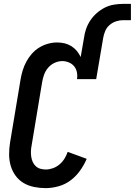

<svg xmlns="http://www.w3.org/2000/svg" viewBox="-20 -962 695 990"><path d="M215 8Q185 8 155.5 2Q126 -4 101.5 -18.5Q77 -33 60 -56.5Q43 -80 35 -108Q27 -136 27 -166.5Q27 -197 32 -228L86 -552Q90 -576 97 -599Q104 -622 115.5 -643.5Q127 -665 144 -684.5Q161 -704 182.5 -717Q204 -730 227.5 -736.5Q251 -743 274 -743Q295 -743 313.5 -738.5Q332 -734 348 -724Q364 -714 376 -699.5Q388 -685 396 -668L413 -766Q416 -790 424 -813Q432 -836 446 -857Q460 -878 479.5 -895Q499 -912 521 -923Q543 -934 567.5 -938Q592 -942 615 -942H655V-858H615Q597 -858 578.5 -852Q560 -846 545 -833Q530 -820 522.5 -802Q515 -784 512 -766L476 -554H377Q380 -572 376.5 -589.5Q373 -607 362.5 -620Q352 -633 335.5 -640Q319 -647 301 -647Q281 -647 261.5 -638Q242 -629 228 -612.5Q214 -596 207 -576Q200 -556 197 -537L143 -212Q140 -197 139.5 -182.5Q139 -168 141 -154Q143 -140 148.5 -127.5Q154 -115 164 -105.5Q174 -96 187.5 -92Q201 -88 216 -88Q234 -88 252.5 -94.5Q271 -101 286.5 -114Q302 -127 312.5 -144Q323 -161 329 -179L427 -143Q414 -112 393 -82.5Q372 -53 344 -32Q316 -11 282 -1.5Q248 8 215 8Z"/></svg>

Font: Iosevka Curly
Style: Bold Italic
Weight: 700
Italic angle: -9°
Monospace: yes
Designer: Belleve Invis
Foundry: Belleve Invis
Version: Version 22.1.2; ttfautohint (v1.8.4)